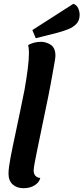

<svg xmlns="http://www.w3.org/2000/svg" viewBox="-20 -975 441 1015"><path d="M105 20Q69 20 47 0Q25 -20 25 -57Q25 -71 27.5 -91Q30 -111 35 -138.5Q40 -166 47.5 -201.5Q55 -237 64.5 -282Q74 -327 85.5 -382Q97 -437 110 -502Q120 -559 126.5 -609.5Q133 -660 133 -695Q133 -708 132 -718Q131 -728 129 -737Q141 -744 159 -749Q177 -754 196 -754Q224 -754 248.5 -738Q273 -722 273 -680Q273 -671 269 -648.5Q265 -626 259.5 -595Q254 -564 248 -531Q242 -498 236 -469Q213 -358 198.5 -287.5Q184 -217 175.5 -176Q167 -135 163.5 -115Q160 -95 159 -87Q158 -79 158 -73Q158 -57 166.5 -46.5Q175 -36 193 -34Q188 -16 174.5 -4Q161 8 143 14Q125 20 105 20ZM169 -773 151 -816 368 -955Q386 -948 393.5 -931Q401 -914 401 -896Q401 -867 384 -849Q367 -831 340.5 -820.5Q314 -810 284 -802Z"/></svg>

Font: Sansita Swashed Light Medium
Style: Regular
Weight: 500
Version: Version 1.003